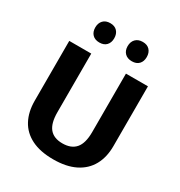

<svg xmlns="http://www.w3.org/2000/svg" viewBox="-217 -1093 1171 1251"><g transform="rotate(30 369.0 -467.5)"><path d="M367.2 9.8Q269 9.8 203.5 -23Q138 -55.8 105.4 -116.6Q72.8 -177.4 72.8 -261.1V-711.1H238.3V-270.3Q238.3 -187.2 270.3 -148.7Q302.2 -110.2 367.2 -110.2Q433.3 -110.2 466.3 -149Q499.3 -187.8 499.3 -270.9V-711.1H664.8V-260.8Q664.8 -177.9 631.3 -117.2Q597.8 -56.4 531.5 -23.3Q465.2 9.8 367.2 9.8ZM491.8 -799.7Q457.9 -799.7 438.5 -819.3Q419.1 -839 419.1 -872Q419.1 -905.1 438.4 -925.1Q457.7 -945.1 491.8 -945.1Q525.7 -945.1 544.3 -925.1Q562.9 -905.1 562.9 -872Q562.9 -839 544.3 -819.3Q525.7 -799.7 491.8 -799.7ZM247.5 -799.7Q213.6 -799.7 194.6 -819.3Q175.6 -839 175.6 -872Q175.6 -905.1 194.5 -925.1Q213.4 -945.1 247.5 -945.1Q281.1 -945.1 299.7 -925.1Q318.3 -905.1 318.3 -872Q318.3 -839 299.7 -819.3Q281.1 -799.7 247.5 -799.7Z"/></g></svg>

Font: Comme
Style: Regular
Weight: 400
Designer: Vernon Adams
Foundry: Vernon Adams
Version: Version 1.000;gftools[0.9.27]